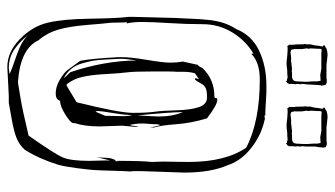

<svg xmlns="http://www.w3.org/2000/svg" viewBox="-215 -689 914 524"><g transform="rotate(90 242.0 -427.0)"><path d="M214 -848Q212 -846 212 -837L210 -803Q209 -802 209 -794H210Q210 -793 209 -792L210 -790L209 -782L210 -776Q209 -775 209 -766V-757H207V-754Q205 -754 203 -752V-750Q202 -750 200 -753Q197 -753 191 -755L181 -754H173Q159 -752 153.5 -752Q148 -752 132 -754L116 -755Q106 -755 105 -754V-756Q102 -758 102 -760V-773Q101 -774 101 -788V-796L100 -804Q100 -805 101 -806V-817L104 -830Q104 -834 105 -839.5Q106 -845 107 -851H106Q103 -854 103 -855H104Q104 -857 112 -860V-861Q121 -864 130 -864L158 -861H194Q195 -862 201.5 -862Q208 -862 212 -858L213 -851ZM300 -864 328 -861H364Q365 -862 371.5 -862Q378 -862 382 -858L383 -851Q382 -850 382 -843L380 -831V-803Q379 -802 379 -794H380Q380 -793 379 -792L380 -790L379 -782L380 -776Q379 -775 379 -766V-757H377V-754Q375 -754 373 -752V-750Q372 -750 370 -753Q367 -753 361 -755L351 -754H343Q329 -752 323.5 -752Q318 -752 302 -754L286 -755Q276 -755 275 -754V-756Q272 -758 272 -760V-773Q271 -774 271 -788V-796L270 -804Q270 -805 271 -806V-817L274 -830Q274 -834 275 -839.5Q276 -845 277 -851H276Q273 -854 273 -855H274Q274 -857 282 -860V-861Q291 -864 300 -864ZM177 -767H188Q201 -767 202 -779L203 -800V-810L202 -824V-837Q201 -838 201 -841Q201 -844 200 -845L184 -844Q182 -844 179 -845L167 -847H129Q120 -847 119 -848L114 -847Q113 -846 113 -836L112 -817Q113 -816 113 -812L112 -807L114 -794V-775Q114 -774 113 -773H114Q115 -771 115 -768Q115 -763 124 -763L142 -765V-764L169 -767L177 -766ZM347 -767H358Q371 -767 372 -779L373 -800V-810L372 -824V-837Q371 -838 371 -841Q371 -844 370 -845L354 -844Q352 -844 349 -845L337 -847H299Q290 -847 289 -848L284 -847Q283 -846 283 -836L282 -817Q283 -816 283 -812L282 -807L284 -794V-775Q284 -774 283 -773H284Q285 -771 285 -768Q285 -763 294 -763L312 -765V-764L339 -767L347 -766ZM298 -692 305 -693 308 -692Q349 -683 384 -655.5Q419 -628 431 -591Q451 -545 451 -473L447 -354V-340Q447 -328 448 -326Q447 -315 446 -277.5Q445 -240 444 -226Q443 -212 439 -180.5Q435 -149 430 -130Q414 -78 389 -38Q375 -22 355 -14.5Q335 -7 302.5 -1.5Q270 4 261 6H242L163 10Q122 10 87 -24Q52 -58 42 -100Q32 -142 31 -216Q30 -290 26 -321V-334L29 -448Q30 -461 31 -489.5Q32 -518 34 -535Q38 -583 59 -614Q76 -657 118 -677Q160 -697 213 -697H233L287 -694Q292 -694 293 -695Q294 -692 298 -692ZM422 -384 421 -414 422 -485Q422 -585 383 -642Q312 -679 197 -679Q150 -679 127 -656L126 -659Q127 -660 127 -662Q91 -641 68.5 -604Q46 -567 46 -523Q46 -479 43 -432Q40 -385 40 -358Q40 -331 44 -316H43Q42 -317 41 -317L42 -273Q44 -258 48 -208.5Q52 -159 61 -128.5Q70 -98 90 -75Q113 -25 205 -19Q211 -20 245 -25.5Q279 -31 350 -48Q400 -119 409.5 -141Q419 -163 419 -213L418 -254V-271L409 -234Q410 -238 410.5 -257.5Q411 -277 418 -286L419 -284L421 -292L419 -289Q419 -360 422 -384ZM323 -303 325 -242Q325 -201 316 -174V-170Q316 -163 293 -148.5Q270 -134 255 -134Q252 -122 234.5 -122Q217 -122 198 -133Q179 -144 171 -154.5Q163 -165 146 -189Q140 -219 136 -293V-303Q136 -327 143.5 -371.5Q151 -416 151 -434.5Q151 -453 148 -469L157 -510Q161 -512 163 -517Q165 -522 167 -524Q198 -555 242 -555Q246 -555 247 -556.5Q248 -558 247.5 -559Q247 -560 248 -561.5Q249 -563 253 -563Q266 -563 303 -535Q316 -492 319 -451Q322 -410 328 -390L327 -378Q327 -392 321 -408Q319 -400 319 -398V-390L317 -362Q317 -339 321 -324Q323 -328 323.5 -336Q324 -344 325 -348Q326 -347 326 -337ZM259 -179Q288 -295 288 -333Q288 -371 285 -392Q282 -413 281 -451.5Q280 -490 272.5 -512.5Q265 -535 246 -535Q227 -535 219.5 -531Q212 -527 207 -517Q202 -507 197 -502L193 -503L196 -513L180 -502Q176 -488 176 -472V-454Q175 -443 175 -422V-392Q175 -334 177.5 -316.5Q180 -299 182 -260.5Q184 -222 189.5 -196.5Q195 -171 210 -152H214Q248 -172 259 -179ZM145 -343Q140 -311 140.5 -297Q141 -283 142.5 -257.5Q144 -232 146 -222Q148 -212 153 -194Q162 -161 193 -144Q191 -148 177 -162Q146 -254 145 -343ZM166 6Q168 6 182 4Q173 -1 132 -15Q91 -29 76 -47Q90 -27 113 -10.5Q136 6 166 6ZM295 -345 298 -402Q298 -441 286 -469Q286 -435 295 -345ZM296 -257 297 -304Q297 -323 294 -330Q294 -312 288.5 -278.5Q283 -245 283 -238Q283 -231 285 -231ZM261 -559 264 -558Z"/></g></svg>

Font: Londrina Sketch
Style: Regular
Weight: 400
Designer: Marcelo Magalhaes
Foundry: Marcelo Magalhaes
Version: Version 1.001 2011